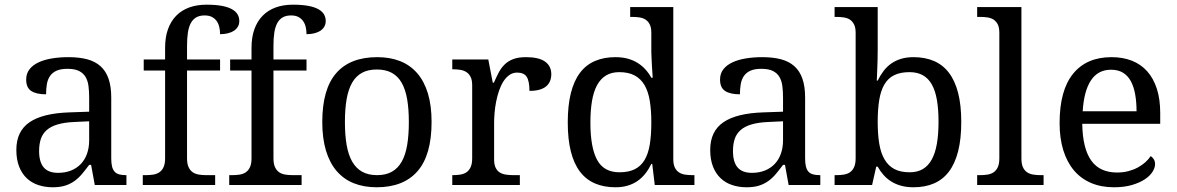

<svg xmlns="http://www.w3.org/2000/svg" viewBox="-20 -790 5025 820"><path d="M147 -145Q147 -98.1 166.7 -75Q186.5 -51.8 228 -51.8Q258.3 -51.8 283 -61.5Q307.6 -71.3 325 -89.4Q342.3 -107.4 351.6 -133.3Q360.8 -159.2 360.8 -190.9V-272L296.9 -269Q254.4 -267.1 225.8 -258.5Q197.3 -250 179.7 -234.6Q162.1 -219.2 154.5 -196.8Q147 -174.3 147 -145ZM268.1 -496.1Q239.3 -496.1 221.4 -488Q203.6 -480 193.6 -465.3Q183.6 -450.7 180.2 -430.7Q176.8 -410.6 176.8 -387.2Q135.3 -387.2 113.5 -401.4Q91.8 -415.5 91.8 -450.2Q91.8 -476.1 106 -494.1Q120.1 -512.2 144.8 -523.7Q169.4 -535.2 202.1 -540.5Q234.9 -545.9 272 -545.9Q317.9 -545.9 352.1 -536.9Q386.2 -527.8 409.2 -507.3Q432.1 -486.8 443.6 -453.9Q455.1 -420.9 455.1 -373V-113.8Q455.1 -92.8 458.5 -79.1Q461.9 -65.4 469.2 -57.1Q476.6 -48.8 488.5 -45.4Q500.5 -42 517.1 -42H520V0H384.8L369.1 -85.9H360.8Q345.2 -64.9 330.6 -47.4Q315.9 -29.8 298.3 -17.1Q280.8 -4.4 258.5 2.7Q236.3 9.8 205.1 9.8Q171.9 9.8 143.3 0.2Q114.7 -9.3 94 -29.1Q73.2 -48.8 61.5 -78.9Q49.8 -108.9 49.8 -149.9Q49.8 -229.5 106.4 -268.1Q163.1 -306.6 277.8 -310.1L360.8 -313V-373Q360.8 -399.9 357.9 -422.6Q355 -445.3 345.2 -461.7Q335.4 -478 317.1 -487.1Q298.8 -496.1 268.1 -496.1Z M898.9 -42V0H589.8V-42H603Q620.1 -42 635 -44.4Q649.9 -46.9 660.9 -54.4Q671.9 -62 678.5 -76.2Q685.1 -90.3 685.1 -113.8V-488.8H593.8V-536.1H685.1V-585.9Q685.1 -630.9 697.3 -665Q709.5 -699.2 732.4 -722.7Q755.4 -746.1 788.1 -758.1Q820.8 -770 861.8 -770Q900.9 -770 927.7 -764.9Q954.6 -759.8 970.9 -750.5Q987.3 -741.2 994.6 -728.5Q1002 -715.8 1002 -700.2Q1002 -686.5 995.8 -676Q989.7 -665.5 978.8 -658.4Q967.8 -651.4 952.9 -647.7Q938 -644 919.9 -644Q919.9 -659.2 916.7 -673.6Q913.6 -688 906 -699.2Q898.4 -710.4 885.7 -717.3Q873 -724.1 854 -724.1Q832.5 -724.1 818.1 -715.8Q803.7 -707.5 794.9 -691.2Q786.1 -674.8 782.5 -650.9Q778.8 -627 778.8 -595.2V-536.1H919.9V-488.8H778.8V-113.8Q778.8 -90.3 785.4 -76.2Q792 -62 803 -54.4Q814 -46.9 829.1 -44.4Q844.2 -42 860.8 -42Z M1268.1 -42V0H959V-42H972.2Q989.3 -42 1004.2 -44.4Q1019 -46.9 1030 -54.4Q1041 -62 1047.6 -76.2Q1054.2 -90.3 1054.2 -113.8V-488.8H962.9V-536.1H1054.2V-585.9Q1054.2 -630.9 1066.4 -665Q1078.6 -699.2 1101.6 -722.7Q1124.5 -746.1 1157.2 -758.1Q1189.9 -770 1231 -770Q1270 -770 1296.9 -764.9Q1323.7 -759.8 1340.1 -750.5Q1356.4 -741.2 1363.8 -728.5Q1371.1 -715.8 1371.1 -700.2Q1371.1 -686.5 1365 -676Q1358.9 -665.5 1347.9 -658.4Q1336.9 -651.4 1322 -647.7Q1307.1 -644 1289.1 -644Q1289.1 -659.2 1285.9 -673.6Q1282.7 -688 1275.1 -699.2Q1267.6 -710.4 1254.9 -717.3Q1242.2 -724.1 1223.1 -724.1Q1201.7 -724.1 1187.3 -715.8Q1172.9 -707.5 1164.1 -691.2Q1155.3 -674.8 1151.6 -650.9Q1147.9 -627 1147.9 -595.2V-536.1H1289.1V-488.8H1147.9V-113.8Q1147.9 -90.3 1154.5 -76.2Q1161.1 -62 1172.1 -54.4Q1183.1 -46.9 1198.2 -44.4Q1213.4 -42 1230 -42Z M1823.2 -269Q1823.2 -127.9 1763.4 -59.1Q1703.6 9.8 1588.4 9.8Q1534.2 9.8 1491.2 -7.3Q1448.2 -24.4 1418.2 -59.1Q1388.2 -93.8 1372.3 -146.2Q1356.4 -198.7 1356.4 -269Q1356.4 -409.2 1415.8 -477.5Q1475.1 -545.9 1591.3 -545.9Q1645.5 -545.9 1688.5 -529.1Q1731.4 -512.2 1761.5 -477.8Q1791.5 -443.4 1807.4 -391.4Q1823.2 -339.4 1823.2 -269ZM1453.1 -269Q1453.1 -213.4 1460.4 -170.9Q1467.8 -128.4 1484.1 -99.9Q1500.5 -71.3 1526.6 -56.6Q1552.7 -42 1590.3 -42Q1627.9 -42 1653.8 -56.6Q1679.7 -71.3 1695.8 -99.9Q1711.9 -128.4 1719 -170.9Q1726.1 -213.4 1726.1 -269Q1726.1 -324.7 1718.8 -366.7Q1711.4 -408.7 1695.3 -436.8Q1679.2 -464.8 1653.1 -479Q1627 -493.2 1589.4 -493.2Q1551.8 -493.2 1525.9 -479Q1500 -464.8 1483.9 -436.8Q1467.8 -408.7 1460.4 -366.7Q1453.1 -324.7 1453.1 -269Z M2200.2 0H1911.6V-42H1914.6Q1931.6 -42 1946.5 -44.4Q1961.4 -46.9 1972.4 -54.4Q1983.4 -62 1990 -76.2Q1996.6 -90.3 1996.6 -113.8V-425.8Q1996.6 -447.8 1990 -461.2Q1983.4 -474.6 1972.2 -481.9Q1960.9 -489.3 1946 -491.7Q1931.2 -494.1 1914.6 -494.1H1911.6V-536.1H2065.4L2084.5 -437H2089.4Q2099.1 -459.5 2109.4 -479.2Q2119.6 -499 2134.5 -513.9Q2149.4 -528.8 2171.4 -537.4Q2193.4 -545.9 2226.6 -545.9Q2281.2 -545.9 2307.9 -526.9Q2334.5 -507.8 2334.5 -473.1Q2334.5 -457.5 2329.3 -444.3Q2324.2 -431.2 2313 -421.6Q2301.8 -412.1 2284.2 -407Q2266.6 -401.9 2241.2 -401.9Q2241.2 -443.4 2229.5 -461.7Q2217.8 -480 2188.5 -480Q2169.9 -480 2155.3 -469.5Q2140.6 -459 2129.6 -441.7Q2118.7 -424.3 2111.1 -401.9Q2103.5 -379.4 2098.9 -355.7Q2094.2 -332 2092.3 -308.6Q2090.3 -285.2 2090.3 -266.1V-108.9Q2090.3 -86.9 2096.9 -73.5Q2103.5 -60.1 2114.7 -53.2Q2126 -46.4 2140.9 -44.2Q2155.8 -42 2172.4 -42H2200.2Z M2855.5 -109.9Q2855.5 -87.9 2862.1 -74.5Q2868.7 -61 2879.9 -53.7Q2891.1 -46.4 2906 -44.2Q2920.9 -42 2937.5 -42H2945.8V0H2776.4L2765.6 -89.8H2761.7Q2750.5 -66.9 2736.1 -48.6Q2721.7 -30.3 2703.1 -17.3Q2684.6 -4.4 2661.1 2.7Q2637.7 9.8 2608.4 9.8Q2559.1 9.8 2521 -6.6Q2482.9 -22.9 2457 -56.9Q2431.2 -90.8 2418 -143.1Q2404.8 -195.3 2404.8 -267.1Q2404.8 -339.4 2418 -392.1Q2431.2 -444.8 2457 -479Q2482.9 -513.2 2521 -529.5Q2559.1 -545.9 2608.4 -545.9Q2637.2 -545.9 2660.6 -539.6Q2684.1 -533.2 2702.9 -521.5Q2721.7 -509.8 2736.3 -493.7Q2751 -477.5 2761.7 -458H2767.6Q2766.1 -482.4 2764.6 -503.9Q2763.7 -522.5 2762.7 -540.8Q2761.7 -559.1 2761.7 -567.9V-649.9Q2761.7 -671.9 2755.1 -685.3Q2748.5 -698.7 2737.3 -706.1Q2726.1 -713.4 2711.2 -715.6Q2696.3 -717.8 2679.7 -717.8H2671.4V-759.8H2855.5ZM2625.5 -54.2Q2664.6 -54.2 2690.7 -67.1Q2716.8 -80.1 2732.7 -106.4Q2748.5 -132.8 2755.1 -172.9Q2761.7 -212.9 2761.7 -267.1Q2761.7 -319.3 2755.1 -359.4Q2748.5 -399.4 2732.7 -426.5Q2716.8 -453.6 2690.4 -467.8Q2664.1 -481.9 2624.5 -481.9Q2591.8 -481.9 2568.4 -467.8Q2544.9 -453.6 2530 -426.3Q2515.1 -398.9 2508.3 -358.6Q2501.5 -318.4 2501.5 -266.1Q2501.5 -159.7 2530.3 -106.9Q2559.1 -54.2 2625.5 -54.2Z M3110.4 -145Q3110.4 -98.1 3130.1 -75Q3149.9 -51.8 3191.4 -51.8Q3221.7 -51.8 3246.3 -61.5Q3271 -71.3 3288.3 -89.4Q3305.7 -107.4 3314.9 -133.3Q3324.2 -159.2 3324.2 -190.9V-272L3260.3 -269Q3217.8 -267.1 3189.2 -258.5Q3160.6 -250 3143.1 -234.6Q3125.5 -219.2 3117.9 -196.8Q3110.4 -174.3 3110.4 -145ZM3231.4 -496.1Q3202.6 -496.1 3184.8 -488Q3167 -480 3157 -465.3Q3147 -450.7 3143.6 -430.7Q3140.1 -410.6 3140.1 -387.2Q3098.6 -387.2 3076.9 -401.4Q3055.2 -415.5 3055.2 -450.2Q3055.2 -476.1 3069.3 -494.1Q3083.5 -512.2 3108.2 -523.7Q3132.8 -535.2 3165.5 -540.5Q3198.2 -545.9 3235.4 -545.9Q3281.2 -545.9 3315.4 -536.9Q3349.6 -527.8 3372.6 -507.3Q3395.5 -486.8 3407 -453.9Q3418.5 -420.9 3418.5 -373V-113.8Q3418.5 -92.8 3421.9 -79.1Q3425.3 -65.4 3432.6 -57.1Q3439.9 -48.8 3451.9 -45.4Q3463.9 -42 3480.5 -42H3483.4V0H3348.1L3332.5 -85.9H3324.2Q3308.6 -64.9 3293.9 -47.4Q3279.3 -29.8 3261.7 -17.1Q3244.1 -4.4 3221.9 2.7Q3199.7 9.8 3168.5 9.8Q3135.3 9.8 3106.7 0.2Q3078.1 -9.3 3057.4 -29.1Q3036.6 -48.8 3024.9 -78.9Q3013.2 -108.9 3013.2 -149.9Q3013.2 -229.5 3069.8 -268.1Q3126.5 -306.6 3241.2 -310.1L3324.2 -313V-373Q3324.2 -399.9 3321.3 -422.6Q3318.4 -445.3 3308.6 -461.7Q3298.8 -478 3280.5 -487.1Q3262.2 -496.1 3231.4 -496.1Z M4085.4 -269Q4085.4 -196.8 4072 -144Q4058.6 -91.3 4032.7 -57.1Q4006.8 -22.9 3968.8 -6.6Q3930.7 9.8 3881.3 9.8Q3852.5 9.8 3829.1 3.4Q3805.7 -2.9 3786.9 -14.6Q3768.1 -26.4 3753.7 -42.5Q3739.3 -58.6 3728.5 -78.1H3722.2L3704.6 0H3544.4V-42H3552.2Q3569.3 -42 3584.2 -44.4Q3599.1 -46.9 3610.1 -54.4Q3621.1 -62 3627.7 -76.2Q3634.3 -90.3 3634.3 -113.8V-649.9Q3634.3 -671.9 3627.7 -685.3Q3621.1 -698.7 3609.9 -706.1Q3598.6 -713.4 3583.7 -715.6Q3568.8 -717.8 3552.2 -717.8H3544.4V-759.8H3728.5V-576.2Q3728.5 -559.1 3728 -536.9Q3727.5 -514.6 3726.6 -494.1Q3725.6 -470.7 3724.6 -445.8H3728.5Q3739.7 -468.8 3753.9 -487.3Q3768.1 -505.9 3786.6 -518.8Q3805.2 -531.7 3828.6 -538.8Q3852.1 -545.9 3881.3 -545.9Q3930.7 -545.9 3968.8 -529.5Q4006.8 -513.2 4032.7 -479.2Q4058.6 -445.3 4072 -393.1Q4085.4 -340.8 4085.4 -269ZM3864.3 -481.9Q3825.2 -481.9 3799.1 -469Q3772.9 -456.1 3757.3 -429.7Q3741.7 -403.3 3735.1 -363.3Q3728.5 -323.2 3728.5 -269Q3728.5 -216.8 3735.1 -176.8Q3741.7 -136.7 3757.6 -109.4Q3773.4 -82 3799.6 -68.1Q3825.7 -54.2 3865.2 -54.2Q3898.4 -54.2 3921.6 -68.1Q3944.8 -82 3959.7 -109.4Q3974.6 -136.7 3981.4 -177Q3988.3 -217.3 3988.3 -270Q3988.3 -323.2 3981.4 -363Q3974.6 -402.8 3959.7 -429.2Q3944.8 -455.6 3921.1 -468.8Q3897.5 -481.9 3864.3 -481.9Z M4166 -42Q4183.1 -42 4198 -44.4Q4212.9 -46.9 4223.9 -54.4Q4234.9 -62 4241.5 -76.2Q4248 -90.3 4248 -113.8V-649.9Q4248 -671.9 4241.5 -685.3Q4234.9 -698.7 4223.6 -706.1Q4212.4 -713.4 4197.5 -715.6Q4182.6 -717.8 4166 -717.8H4153.3V-759.8H4342.3V-113.8Q4342.3 -90.3 4348.6 -76.2Q4355 -62 4366.2 -54.4Q4377.4 -46.9 4392.3 -44.4Q4407.2 -42 4424.3 -42H4437V0H4153.3V-42Z M4725.1 -492.2Q4669.4 -492.2 4639.4 -447Q4609.4 -401.9 4604 -314.9H4834Q4834 -354.5 4828.1 -387.2Q4822.3 -419.9 4809.6 -443.4Q4796.9 -466.8 4776.1 -479.5Q4755.4 -492.2 4725.1 -492.2ZM4737.3 9.8Q4683.1 9.8 4639.9 -8.5Q4596.7 -26.9 4566.9 -62Q4537.1 -97.2 4521.2 -148.2Q4505.4 -199.2 4505.4 -264.2Q4505.4 -404.3 4563 -475.1Q4620.6 -545.9 4727.1 -545.9Q4775.4 -545.9 4814 -530.8Q4852.5 -515.6 4879.4 -485.6Q4906.2 -455.6 4920.7 -410.9Q4935.1 -366.2 4935.1 -307.1V-261.2H4602.1Q4603 -206.5 4613 -167.2Q4623 -127.9 4641.8 -102.5Q4660.6 -77.1 4688 -65.2Q4715.3 -53.2 4751 -53.2Q4776.9 -53.2 4799.1 -59.1Q4821.3 -64.9 4839.4 -74.7Q4857.4 -84.5 4871.3 -96.9Q4885.3 -109.4 4894 -123Q4900.9 -120.1 4907 -110.8Q4913.1 -101.6 4913.1 -88.9Q4913.1 -73.7 4902.3 -56.4Q4891.6 -39.1 4869.6 -24.4Q4847.7 -9.8 4814.7 0Q4781.7 9.8 4737.3 9.8Z"/></svg>

Font: Droid Serif
Style: Regular
Weight: 400
Designer: Monotype Design team
Foundry: Monotype Imaging Inc.
Version: Version 1.03